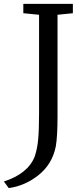

<svg xmlns="http://www.w3.org/2000/svg" viewBox="-62 -778 434 988"><path d="M313 -710 234 -702V-269V-179Q234 -75 225 -24Q207 66 137.5 122Q68 178 -17 190L-42 156Q81 116 116 29Q130 -11 134.5 -61.5Q139 -112 139 -196V-702L58 -710V-758H313Z"/></svg>

Font: Martel DemiBold
Style: Regular
Weight: 600
Designer: Dan Reynolds
Foundry: Dan Reynolds
Version: Version 1.001; ttfautohint (v1.1) -l 5 -r 5 -G 72 -x 0 -D la